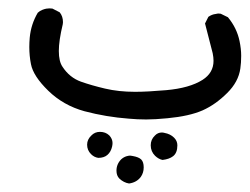

<svg xmlns="http://www.w3.org/2000/svg" viewBox="-20 -116 590 454"><path d="M293.9 252.9Q290 252 288.3 252Q286.6 252 284.4 252.2Q282.2 252.4 279.3 253.4Q272.5 255.4 266.6 260.7Q255.4 272 255.4 287.6Q255.4 299.3 262.2 306.2Q272.5 315.9 285.2 317.9Q303.2 315.4 313 302.2Q319.8 292.5 319.8 279.8Q319.8 267.1 314 261.2Q308.1 255.4 293.9 252.9ZM389.2 253.4Q399.4 245.6 399.4 227.5Q399.4 217.3 391.6 209.5Q382.8 200.7 368.7 198.2Q365.7 197.3 362.8 197.3Q353 197.3 346.2 204.6Q336.4 213.9 336.4 227.5Q336.4 242.2 346.7 252.4Q355 260.3 364.3 262.2Q380.4 260.3 389.2 253.4ZM212.4 257.3Q226.1 257.3 234.1 250.2Q242.2 243.2 245.1 230.5Q246.1 225.6 246.1 222.2Q246.1 212.4 238.3 204.1Q229.5 195.8 216.3 195.8Q204.1 195.8 195.8 204.6Q186 213.9 186 226.1Q186 239.3 195.3 248.5Q202.6 255.9 212.4 257.3ZM284.7 164.6Q304.7 166.5 325.7 166.5Q346.7 166.5 376 163.6Q427.7 158.7 459 145Q489.7 131.3 517.1 104Q543.9 77.6 548.3 45.9Q550.3 32.2 550.3 15.9Q550.3 -0.5 546.4 -19Q540 -49.8 519 -75.2L502 -83.5Q500 -84 497.1 -84Q494.1 -84 490.2 -83Q481 -82 472.7 -76.2L464.8 -60.5Q474.1 -24.9 482.9 9.8Q484.9 19.5 484.9 27.8Q484.9 56.2 459 72.8Q428.2 92.3 373 97.2Q328.6 101.1 299.3 101.1Q260.7 101.1 228.5 93.5Q196.3 85.9 171.4 77.1Q144.5 67.4 127.9 42Q119.1 29.3 119.1 4.6Q119.1 -20 128.4 -58.6Q128.9 -61 128.9 -63.5Q128.9 -77.6 121.1 -86.9L104 -95.7Q100.1 -96.2 96.9 -96.2Q93.8 -96.2 89.4 -95.5Q85 -94.7 79.6 -92.5Q74.2 -90.3 69.3 -85.9Q53.2 -58.6 50.3 -26.9Q49.3 -15.6 49.3 -4.9Q49.3 16.1 53.2 35.6Q58.6 64 94.2 98.6Q129.9 133.3 179.7 147Q231 160.6 284.7 164.6Z"/></svg>

Font: Bakudai
Style: ExtraLight
Weight: 200
Version: Version 1.48